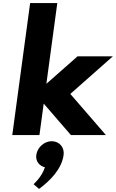

<svg xmlns="http://www.w3.org/2000/svg" viewBox="-20 -880 755 1251"><path d="M715.4 -513H485.4L282.2 -334L353.3 -860H176.3L60 0H237L264.7 -205L442 0H670L438.2 -268ZM316.6 40C268.6 40 223.2 80 216.4 130C211 170 235.8 201 272.6 210C251.8 275 198.7 320 198.7 320L234.5 351C304.6 299 381.8 223 394.4 130C401.2 80 366.6 40 316.6 40Z"/></svg>

Font: Hussar Techniczny
Style: Bold 
Weight: 700
Foundry: Cannot Into Space Fonts
Version: Version 0.77